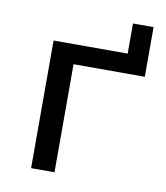

<svg xmlns="http://www.w3.org/2000/svg" viewBox="-73 -674 635 735"><g transform="rotate(10 245.0 -306.5)"><path d="M97 0V-496H385V-613H465V-420H188V0Z"/></g></svg>

Font: Nunito Sans 7pt
Style: Regular
Weight: 400
Designer: Vernon Adams
Foundry: Vernon Adams
Version: Version 3.101;gftools[0.9.27]